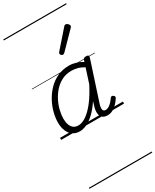

<svg xmlns="http://www.w3.org/2000/svg" viewBox="-356 -1079 1334 1648"><g transform="rotate(-30 311.5 -255.0)"><path d="M177 17Q138 17 109.5 -2Q81 -21 65.5 -57Q50 -93 50 -141Q50 -187 63 -238.5Q76 -290 102.5 -339.5Q129 -389 168.5 -430Q208 -471 260 -495Q312 -519 376 -519Q409 -519 443.5 -508.5Q478 -498 507 -479L512 -496Q516 -507 523 -511Q530 -515 543 -515Q561 -515 565.5 -507.5Q570 -500 566 -488L441 -105Q433 -81 432.5 -64.5Q432 -48 439 -39.5Q446 -31 460 -31Q476 -31 492.5 -41Q509 -51 523 -66.5Q537 -82 548 -98Q554 -106 560.5 -108Q567 -110 576 -104Q587 -97 588 -90Q589 -83 584 -75Q573 -57 553.5 -35Q534 -13 508.5 2Q483 17 451 17Q428 17 413 9Q398 1 390 -13.5Q382 -28 381 -47.5Q380 -67 385 -90Q389 -106 394 -121Q399 -136 403 -152Q362 -90 322 -53Q282 -16 245.5 0.5Q209 17 177 17ZM107 -146Q107 -112 116.5 -86.5Q126 -61 144.5 -47Q163 -33 191 -33Q228 -33 270 -61.5Q312 -90 357 -147.5Q402 -205 447 -293L493 -435Q457 -456 427.5 -463Q398 -470 371 -470Q318 -470 276 -448.5Q234 -427 202.5 -392Q171 -357 149.5 -314.5Q128 -272 117.5 -228Q107 -184 107 -146ZM378 -625Q373 -625 364.5 -632Q356 -639 356 -646Q356 -650 357.5 -654Q359 -658 363 -663L507 -827Q513 -835 517.5 -837.5Q522 -840 527 -840Q534 -840 542 -835Q550 -830 555 -822.5Q560 -815 560 -808Q560 -803 558 -799.5Q556 -796 552 -792L397 -634Q387 -625 378 -625ZM0 475H623V485H0ZM0 -20H623V0H0ZM0 -505H623V-500H0ZM0 -995H623V-985H0Z"/></g></svg>

Font: Playwrite SK Guides
Style: Regular
Weight: 400
Designer: Veronika Burian, José Scaglione
Foundry: TypeTogether
Version: Version 1.003